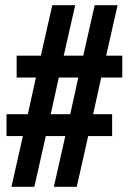

<svg xmlns="http://www.w3.org/2000/svg" viewBox="-20 -718 496 738"><path d="M24 0 68 -195H5V-279H87L118 -420H44V-504H137L181 -698H269L225 -504H300L344 -698H432L388 -504H450V-420H369L338 -279H411V-195H319L275 0H187L231 -195H156L112 0ZM175 -279H250L281 -420H206Z"/></svg>

Font: AXENEO7
Style: Regular
Weight: 400
Designer: Hector Gatti, Simon Guibord
Foundry: Omnibus-Type, Jean-Christophe Thérien
Version: Version 1.000